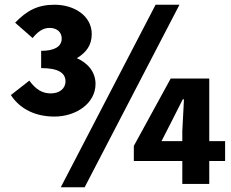

<svg xmlns="http://www.w3.org/2000/svg" viewBox="-20 -778 979 812"><path d="M118 -617C137 -641 160 -660 189 -660C220 -660 241 -643 241 -615C241 -579 207 -563 154 -563V-490C224 -490 257 -471 257 -434C257 -402 230 -383 195 -383C159 -383 132 -399 104 -437L26 -376C65 -316 131 -285 210 -285C302 -285 384 -341 384 -423C384 -475 350 -512 305 -532C345 -556 368 -587 368 -634C368 -711 294 -758 211 -758C140 -758 94 -734 44 -682ZM638 -758 237 14H338L739 -758ZM663 -181 709 -271 753 -358H758L751 -223V-181ZM932 -181H865V-446H702L546 -161V-97H751V0H865V-97H932Z"/></svg>

Font: Noto Sans CJK JP Black
Style: Regular
Weight: 900
Designer: Ryoko NISHIZUKA (kana & ideographs); Paul D. Hunt (Latin, Greek & Cyrillic); Wenlong ZHANG (bopomofo); Sandoll Communica
Foundry: Adobe Systems Incorporated
Version: Version 1.004;PS 1.004;hotconv 1.0.82;makeotf.lib2.5.63406